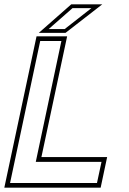

<svg xmlns="http://www.w3.org/2000/svg" viewBox="-32 -868 598 888"><path d="M-12 0 137 -700H278.5L159.5 -141.5H463.5L433.5 0ZM14.5 -21.5H416.5L437.5 -119.5H133.5L252 -678.5H154ZM147.5 -716 297.5 -848H441L271 -716ZM193 -733.5H267L391 -830.5H303.5Z"/></svg>

Font: Tourney Thin ExtraLight
Style: Italic
Weight: 250
Italic angle: -12°
Version: Version 1.015